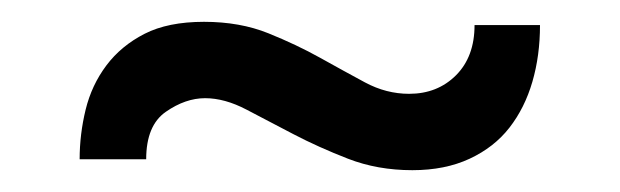

<svg xmlns="http://www.w3.org/2000/svg" viewBox="-20 -338 568 176"><path d="M475 -315Q475 -287 468 -263Q461 -239 447 -221Q433 -203 410.5 -192.5Q388 -182 358 -182Q326 -182 299 -192.5Q272 -203 249 -215Q226 -227 206 -237.5Q186 -248 168 -248Q150 -248 132 -235.5Q114 -223 114 -192H53Q53 -215 58.5 -237.5Q64 -260 77.5 -278Q91 -296 112.5 -307Q134 -318 167 -318Q200 -318 226 -307.5Q252 -297 273.5 -285Q295 -273 314.5 -262.5Q334 -252 355 -252Q381 -252 398 -269Q415 -286 415 -315Z"/></svg>

Font: HermeneusOne
Style: Regular
Weight: 400
Designer: Rodrigo Fuenzalida, Pablo Impallari
Foundry: Pablo Impallari, Rodrigo Fuenzalida
Version: Version 1.000; ttfautohint (v0.8) -G 200 -r 50